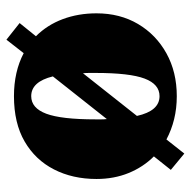

<svg xmlns="http://www.w3.org/2000/svg" viewBox="-18 -550 607 612"><g transform="rotate(90 286.0 -243.5)"><path d="M521 -484 478 -430Q512 -396 531 -349.5Q550 -303 550 -247Q550 -171 519.5 -111.5Q489 -52 430.5 -18Q372 16 286 16Q208 16 149 -15L106 40L53 -2L95 -54Q59 -90 40.5 -139.5Q22 -189 22 -247Q22 -322 56 -379.5Q90 -437 149.5 -470Q209 -503 286 -503Q325 -503 359.5 -494.5Q394 -486 424 -470L469 -527ZM212 -244Q212 -234 212 -223.5Q212 -213 213 -204L349 -376Q333 -448 286 -448Q248 -448 230 -400.5Q212 -353 212 -244ZM286 -39Q324 -39 342 -87Q360 -135 360 -244Q360 -254 360 -263Q360 -272 359 -280L223 -108Q240 -39 286 -39Z"/></g></svg>

Font: Source Serif Pro Black
Style: Regular
Weight: 900
Designer: Frank Grießhammer
Foundry: Adobe Systems Incorporated
Version: Version 3.001;hotconv 1.0.111;makeotfexe 2.5.65597